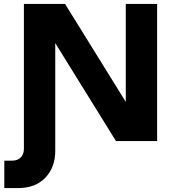

<svg xmlns="http://www.w3.org/2000/svg" viewBox="-20 -720 902 980"><path d="M2 100H42Q70 100 86 83.5Q102 67 102 40V-700H312L622 -200V-700H782V0H572L262 -500V50Q262 134 211.5 187Q161 240 72 240H2Z"/></svg>

Font: Goli Bold
Style: Regular
Weight: 700
Designer: jaikishan Patel
Foundry: MagicType
Version: Version 1.000